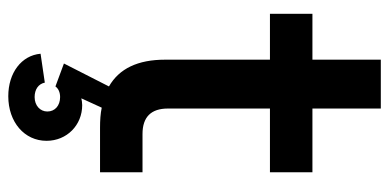

<svg xmlns="http://www.w3.org/2000/svg" viewBox="-252 -448 917 452"><g transform="rotate(90 206.0 -222.5)"><path d="M281 0H386V-100H296C256 -100 236 -120 236 -160V-400H386V-500H236V-661H121V-500H13V-400H121V-153C121 -89 142 -45 184 -21L130 85L184 105C189 98 198 94 209 94C229 94 243 106 243 124C243 141 229 154 209 154C191 154 178 145 175 130L107 140C111 185 152 216 207 216C268 216 312 178 312 126C312 78 275 42 228 42C222 42 217 43 212 44L234 -4C248 -1 264 0 281 0Z"/></g></svg>

Font: Uncut Sans Semibold
Style: Regular
Weight: 600
Designer: Kasper Nordkvist
Foundry: UNCUT.wtf
Version: Version 1.304;Glyphs 3.2 (3246)